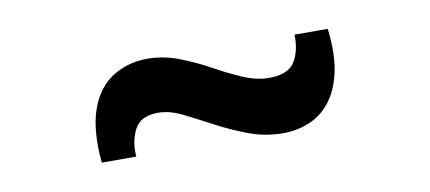

<svg xmlns="http://www.w3.org/2000/svg" viewBox="-32 -519 688 307"><g transform="rotate(-10 312.0 -365.5)"><path d="M115 -292Q110 -345 122 -378.5Q134 -412 159 -427.5Q184 -443 215 -443Q241 -443 266 -433.5Q291 -424 314.5 -411Q338 -398 360 -388.5Q382 -379 402 -379Q434 -379 444.5 -397Q455 -415 454 -440H508Q513 -398 506.5 -369Q500 -340 485.5 -322Q471 -304 451 -296Q431 -288 410 -288Q380 -288 353.5 -298Q327 -308 302.5 -321Q278 -334 257 -344.5Q236 -355 217 -355Q189 -355 179 -336Q169 -317 171 -292Z"/></g></svg>

Font: Hubot Sans Medium
Style: Regular
Weight: 500
Designer: Deni Anggara
Foundry: GitHub, Inc., Subsidiary of Microsoft Corporation
Version: Version 2.000